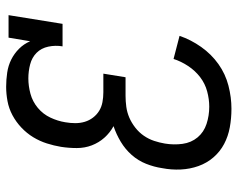

<svg xmlns="http://www.w3.org/2000/svg" viewBox="-96 -688 791 640"><g transform="rotate(-90 300.0 -367.5)"><path d="M258 8Q226 8 196 2.5Q166 -3 140.5 -16.5Q115 -30 96 -52Q77 -74 67 -102Q57 -130 55.5 -161Q54 -192 60 -223Q64 -250 74.5 -276.5Q85 -303 104 -324.5Q123 -346 148 -361Q173 -376 200 -385Q178 -397 161.5 -415.5Q145 -434 136 -457.5Q127 -481 127 -507.5Q127 -534 131 -560Q135 -584 142.5 -607.5Q150 -631 163 -652.5Q176 -674 195 -692Q214 -710 236.5 -722Q259 -734 283.5 -738.5Q308 -743 331 -743Q355 -743 378.5 -739.5Q402 -736 422 -726Q442 -716 458 -700Q474 -684 483 -663L495 -735H570L541 -555H466Q470 -579 465 -602.5Q460 -626 444.5 -641.5Q429 -657 406 -663Q383 -669 359 -669Q334 -669 308 -662Q282 -655 261 -637.5Q240 -620 228.5 -595.5Q217 -571 213 -546Q210 -529 210 -512.5Q210 -496 214.5 -481Q219 -466 228.5 -453.5Q238 -441 251 -433Q264 -425 280 -422Q296 -419 313 -419H375L363 -345H301Q283 -345 264.5 -342.5Q246 -340 228.5 -332.5Q211 -325 195 -312.5Q179 -300 168 -284Q157 -268 151 -250Q145 -232 142 -214Q137 -184 141 -155Q145 -126 162.5 -105Q180 -84 207.5 -75Q235 -66 265 -66Q290 -66 316 -73Q342 -80 363.5 -96.5Q385 -113 400.5 -136.5Q416 -160 424 -185L501 -165Q488 -127 464 -93Q440 -59 407 -35.5Q374 -12 335 -2Q296 8 258 8Z"/></g></svg>

Font: Iosevka HT Extended
Style: Italic
Weight: 400
Width: 7
Italic angle: -9°
Monospace: yes
Designer: Belleve Invis
Foundry: Belleve Invis
Version: Version 32.3.0; ttfautohint (v1.8.4)